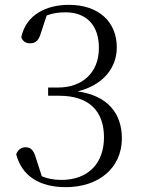

<svg xmlns="http://www.w3.org/2000/svg" viewBox="-20 -760 589 794"><path d="M252 14C388 14 484 -65 484 -188C484 -292 424 -365 301 -382C407 -408 463 -480 463 -564C463 -669 389 -740 265 -740C174 -740 88 -701 68 -606C74 -588 88 -581 104 -581C127 -581 140 -592 149 -623L173 -696C199 -706 224 -709 251 -709C339 -709 389 -654 389 -562C389 -457 318 -398 220 -398H179V-364H225C348 -364 410 -301 410 -192C410 -86 346 -16 234 -16C203 -16 177 -21 153 -31L129 -105C120 -138 108 -151 86 -151C68 -151 54 -141 47 -122C70 -32 144 14 252 14Z"/></svg>

Font: Noto Serif SC Light
Style: Regular
Weight: 300
Designer: Ryoko NISHIZUKA 西塚涼子 (kana & ideographs); Frank Grießhammer (Latin, Greek & Cyrillic); Wenlong ZHANG 张文龙 (bopomofo); San
Foundry: Adobe
Version: Version 2.001;hotconv 1.1.0;makeotfexe 2.6.0